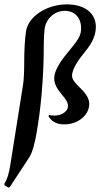

<svg xmlns="http://www.w3.org/2000/svg" viewBox="-38 -562 457 875"><path d="M67.4 -178.2 9 189.5C3.9 221.2 -3.2 252.4 -18.1 274.9L-17.3 282.2L0.2 293L6.3 291L96.4 153.3C109.6 133.3 122.6 83.3 128.9 43L135 4.9C154.3 -116.2 161.4 -255.1 161.4 -345.2C161.4 -387.2 163.8 -420.9 166 -434.3C172.9 -477.5 211.2 -512.7 257.3 -512.7C301.5 -512.7 331.5 -481.9 331.5 -434.3C331.5 -405.5 326.2 -389.6 278.6 -332.5C240.2 -286.6 209 -241.9 209 -204.8C209 -175.3 226.8 -151.6 244.9 -129.9C259.5 -112.5 272 -95.7 272 -79.1C272 -54.9 244.4 -35.2 210.2 -35.2C202.9 -35.2 192.4 -36.1 184.8 -38.1L183.6 -31.2C197.8 -6.8 223.1 4.9 254.2 4.9C317.4 4.9 368.7 -36.9 368.7 -88.4C368.7 -118.9 345.2 -144 323.2 -165.5C304.9 -183.3 290.3 -199.7 290.3 -216.6C290.3 -236.6 304.2 -270.8 342.3 -316.9C371.6 -352.5 398.9 -390.4 398.9 -439.5C398.9 -501.7 348.4 -542 266.8 -542C174.8 -542 91.3 -487.3 80.6 -419.7C75 -385 72.3 -326.7 72.3 -274.9C72.3 -233.6 70.3 -196.5 67.4 -178.2Z"/></svg>

Font: RisaltypS01
Style: Medium
Weight: 500
Italic angle: -9°
Designer: gluk
Foundry: gluk
Version: Version 0.24